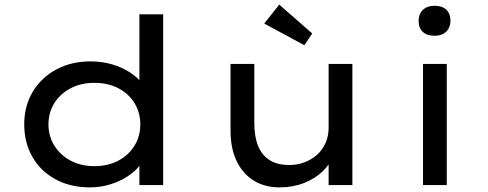

<svg xmlns="http://www.w3.org/2000/svg" viewBox="-20 -802 2115 832"><path d="M370 10Q285 10 220.5 -25Q156 -60 120.5 -122Q85 -184 85 -263Q85 -343 122 -404.5Q159 -466 224 -501Q289 -536 372 -536Q422 -536 466 -523Q510 -510 543.5 -488Q577 -466 595.5 -441Q614 -416 614 -391L584 -389V-740H687V0H584V-136L604 -132Q604 -108 584.5 -83.5Q565 -59 532.5 -37.5Q500 -16 457.5 -3Q415 10 370 10ZM389 -82Q448 -82 493 -106Q538 -130 563 -171Q588 -212 588 -263Q588 -314 563 -355Q538 -396 493 -419.5Q448 -443 389 -443Q331 -443 286 -419.5Q241 -396 215.5 -355Q190 -314 190 -263Q190 -212 215.5 -171Q241 -130 286 -106Q331 -82 389 -82Z M1191 10Q1127 10 1079.5 -19.5Q1032 -49 1005.5 -104Q979 -159 979 -235V-525H1082V-268Q1082 -210 1098.5 -169.5Q1115 -129 1148.5 -108Q1182 -87 1233 -87Q1268 -87 1299 -98.5Q1330 -110 1353.5 -131Q1377 -152 1390.5 -182Q1404 -212 1404 -248V-525H1507V0H1404V-110L1422 -122Q1409 -89 1377 -58.5Q1345 -28 1297.5 -9Q1250 10 1191 10ZM1299 -606 1125 -700 1190 -782 1333 -657Z M1813 0V-525H1916V0ZM1863 -647Q1830 -647 1812 -664Q1794 -681 1794 -712Q1794 -741 1812.5 -759Q1831 -777 1863 -777Q1896 -777 1914 -760Q1932 -743 1932 -712Q1932 -683 1913.5 -665Q1895 -647 1863 -647Z"/></svg>

Font: Lexend Giga
Style: Regular
Weight: 400
Designer: Bonnie Shaver-Troup, Thomas Jockin
Foundry: Lexend
Version: Version 1.007